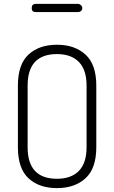

<svg xmlns="http://www.w3.org/2000/svg" viewBox="-20 -961 587 987"><path d="M143 -919Q143 -941 164 -941H381Q389 -941 396 -934.5Q403 -928 403 -919Q403 -910 396.5 -904.5Q390 -899 381 -899H164Q143 -899 143 -919ZM273 6Q181 6 126.5 -44.5Q72 -95 72 -204V-521Q72 -630 126.5 -680.5Q181 -731 273 -731Q364 -731 419.5 -680.5Q475 -630 475 -521V-204Q475 -95 419.5 -44.5Q364 6 273 6ZM425 -204V-521Q425 -602 385.5 -642.5Q346 -683 273 -683Q122 -683 122 -521V-204Q122 -42 273 -42Q346 -42 385.5 -82.5Q425 -123 425 -204Z"/></svg>

Font: Dosis
Style: Light
Weight: 300
Designer: Edgar Tolentino, Pablo Impallari, Igino Marini
Foundry: Edgar Tolentino, Pablo Impallari, Igino Marini
Version: Version 1.007